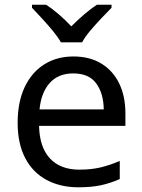

<svg xmlns="http://www.w3.org/2000/svg" viewBox="-20 -786 604 816"><path d="M292 -546Q361 -546 410.5 -516Q460 -486 486.5 -431.5Q513 -377 513 -304V-251H146Q148 -160 192.5 -112.5Q237 -65 317 -65Q368 -65 407.5 -74.5Q447 -84 489 -102V-25Q448 -7 408 1.5Q368 10 313 10Q237 10 178.5 -21Q120 -52 87.5 -113.5Q55 -175 55 -264Q55 -352 84.5 -415Q114 -478 167.5 -512Q221 -546 292 -546ZM291 -474Q228 -474 191.5 -433.5Q155 -393 148 -321H421Q420 -389 389 -431.5Q358 -474 291 -474ZM239 -606Q226 -629 204 -655.5Q182 -682 158 -708Q134 -734 116 -753V-766H176Q202 -749 230 -725Q258 -701 283 -674Q310 -701 338 -725Q366 -749 392 -766H454V-753Q435 -734 410.5 -708Q386 -682 363.5 -655.5Q341 -629 329 -606Z"/></svg>

Font: Noto Sans Hanifi Rohingya
Style: Regular
Weight: 400
Designer: Monotype Design Team and DaltonMaag
Foundry: Google LLC
Version: Version 2.101